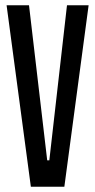

<svg xmlns="http://www.w3.org/2000/svg" viewBox="-20 -708 360 728"><path d="M97 0 5 -688H90L159 -100H167L234 -688H316L224 0Z"/></svg>

Font: Saira UltraCondensed SemiBold
Style: Regular
Weight: 600
Width: 1
Designer: Hector Gatti with collaboration of the Omnibus-Type team
Foundry: Omnibus-Type
Version: Version 1.101